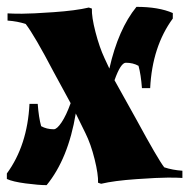

<svg xmlns="http://www.w3.org/2000/svg" viewBox="-23 -525 552 560"><path d="M509 -6Q495 -7 467 -7Q439 -7 374.5 -2.5Q310 2 272 11L263 8Q264 -16 253 -60.5Q242 -105 226 -137L198 -194Q176 -62 113 15Q90 15 52 10Q14 5 -3 -3V-19Q57 -101 63 -222H87Q90 -182 97 -157Q113 -148 134 -148Q143 -148 156.5 -168Q170 -188 183 -224L133 -316Q78 -421 52 -455Q28 -463 -1 -465V-486Q13 -485 41 -485Q69 -485 133.5 -489.5Q198 -494 236 -503L245 -500Q244 -476 255.5 -431.5Q267 -387 282 -355L296 -325Q322 -440 375 -505Q440 -505 481 -487V-471Q421 -389 415 -268H391Q388 -308 381 -333Q365 -342 344 -342Q329 -342 311 -291L375 -176Q438 -60 456 -37Q480 -29 509 -27Z"/></svg>

Font: Almendra
Style: Bold
Weight: 700
Designer: Ana Sanfelippo
Foundry: Ana Sanfelippo
Version: Version 1.004